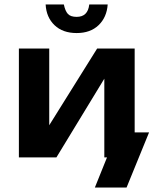

<svg xmlns="http://www.w3.org/2000/svg" viewBox="-20 -700 683 854"><path d="M231 0 444 -350V0H456L402 134H543L643 -111H579V-484H412L199 -143V-484H64V0ZM459 -680H377C373 -643.3 354.3 -625 321 -625C303 -625 290 -629.3 282 -638C274 -646.7 268 -660.7 264 -680H183C185 -642 198.2 -611.3 222.5 -588C246.8 -564.7 279.7 -553 321 -553C361.7 -553 394.2 -564.7 418.5 -588C442.8 -611.3 456.3 -642 459 -680Z"/></svg>

Font: Play
Style: Bold
Weight: 700
Designer: Jonas Hecksher
Foundry: Jonas Hecksher, Playtypeª, e-types AS
Version: Version 1.002